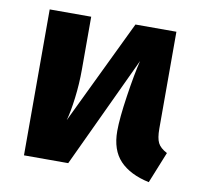

<svg xmlns="http://www.w3.org/2000/svg" viewBox="-66 -601 721 688"><g transform="rotate(10 294.0 -257.0)"><path d="M564 -97 518 17Q448 2 411.5 -36.5Q375 -75 375 -144Q375 -190 387.5 -273.5Q400 -357 412 -405L222 0H61V-531H212V-339Q212 -286 205.5 -234.5Q199 -183 190 -151L373 -531H522V-179Q522 -144 530.5 -127Q539 -110 564 -97Z"/></g></svg>

Font: FiraGOUPP
Style: Bold
Weight: 700
Designer: bBox Type
Foundry: bBox Type GmbH
Version: Version 1.001